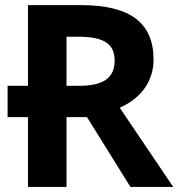

<svg xmlns="http://www.w3.org/2000/svg" viewBox="-20 -734 700 754"><path d="M321.8 -273.9 492.2 0H660.2L450.2 -311C534.7 -348.1 583 -416 583 -500C583 -644 491.7 -713.9 297.9 -713.9H89.8V-397H9.8V-273.9H89.8V0H241.2V-273.9ZM241.2 -589.8H287.1C384.8 -589.8 430.2 -564 430.2 -496.1C430.2 -427.7 385.7 -397 290 -397H241.2Z"/></svg>

Font: Noto Reveo Sans
Style: Bold
Weight: 700
Designer: Monotype Design team
Foundry: Monotype Imaging Inc.
Version: Version 1.04